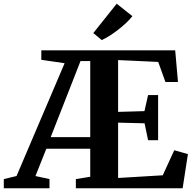

<svg xmlns="http://www.w3.org/2000/svg" viewBox="-68 -1014 1042 1034"><path d="M-47.5 0V-49.5L21 -66L280 -673.5L154.5 -692V-743H875.5L890.5 -572.5H823L784 -680.5L568 -690.5V-411.5L710 -415.5L729.5 -502H783.5V-259H729.5L710.5 -350L568 -353.5V-55.5L808.5 -70L870.5 -205L944 -184L915.5 0H340.5V-49.5L418 -62V-213H181.5L123 -66L198.5 -49.5V0ZM205 -275.5H418V-685H365.5L313.5 -552ZM479.5 -798.5 434.5 -836 560.5 -994 645 -927Q630.5 -908.5 610.5 -889.8Q590.5 -871 568.2 -853.8Q546 -836.5 523.5 -822.2Q501 -808 480.5 -798.5Z"/></svg>

Font: Merriweather 48pt
Style: Bold
Weight: 700
Version: Version 2.100